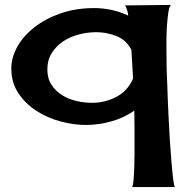

<svg xmlns="http://www.w3.org/2000/svg" viewBox="-20 -509 752 770"><path d="M509.8 241.2Q513.7 236.3 515.6 212.4Q517.6 188.5 518.6 159.7Q519.5 130.9 519.5 106Q519.5 81.1 519.5 73.2Q519.5 38.1 519.5 3.4Q519.5 -31.2 518.6 -65.4Q477.5 -36.1 425.8 -22Q374 -7.8 324.2 -7.8Q275.4 -7.8 222.7 -22Q169.9 -36.1 126 -64.5Q82 -92.8 53.7 -135.3Q25.4 -177.7 25.4 -234.4Q25.4 -278.3 49.3 -321.3Q73.2 -364.3 117.2 -398.9Q161.1 -433.6 222.2 -455.1Q283.2 -476.6 357.4 -476.6Q392.6 -476.6 427.2 -469.2Q461.9 -461.9 494.1 -446.3Q494.1 -449.2 493.2 -455.1Q492.2 -460.9 490.2 -467.3Q488.3 -473.6 485.8 -479.5Q483.4 -485.4 480.5 -487.3L667 -489.3Q659.2 -486.3 655.3 -460.4Q651.4 -434.6 649.4 -403.8Q647.5 -373 647.5 -345.2Q647.5 -317.4 647.5 -309.6Q647.5 -270.5 648.4 -231.9Q649.4 -193.4 651.4 -153.3Q651.4 -143.6 652.8 -111.3Q654.3 -79.1 656.2 -37.1Q658.2 4.9 661.1 51.8Q664.1 98.6 667.5 139.2Q670.9 179.7 674.3 208Q677.7 236.3 681.6 241.2ZM349.6 -96.7Q401.4 -96.7 446.8 -120.6Q492.2 -144.5 513.7 -194.3Q511.7 -223.6 510.3 -252.4Q508.8 -281.2 506.8 -309.6Q486.3 -348.6 447.3 -364.3Q408.2 -379.9 365.2 -379.9Q332 -379.9 297.4 -371.1Q262.7 -362.3 234.4 -343.8Q206.1 -325.2 188 -296.9Q169.9 -268.6 169.9 -230.5Q169.9 -194.3 186.5 -168.9Q203.1 -143.6 229 -127.4Q254.9 -111.3 286.6 -104Q318.4 -96.7 349.6 -96.7Z"/></svg>

Font: Cherry Cream Soda
Style: Regular
Weight: 400
Designer: Font Diner, Inc
Foundry: Font Diner, Inc
Version: Version 1.001